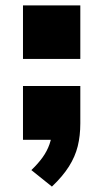

<svg xmlns="http://www.w3.org/2000/svg" viewBox="-20 -517 382 710"><path d="M172 173 96 112Q121 88 137.5 65Q154 42 163 16.5Q172 -9 173 -37L210 0H65V-199H277V-61Q277 -15 267.5 23.5Q258 62 235 98.5Q212 135 172 173ZM65 -299V-497H277V-299Z"/></svg>

Font: Nunito Sans 10pt Expanded Black
Style: Regular
Weight: 900
Width: 7
Designer: Vernon Adams
Foundry: Vernon Adams
Version: Version 3.101;gftools[0.9.27]